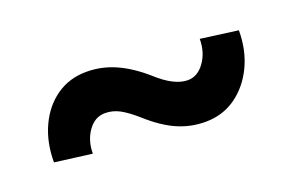

<svg xmlns="http://www.w3.org/2000/svg" viewBox="-43 -533 733 477"><g transform="rotate(-20 323.0 -294.0)"><path d="M437.5 -184.6Q398.4 -184.6 363.5 -200Q328.6 -215.3 290.5 -249.5Q266.1 -271 247.8 -280.8Q229.5 -290.5 209.5 -290.5Q182.6 -290.5 164.8 -265.6Q147 -240.7 147 -206.1L48.8 -218.8Q48.8 -271.5 68.1 -313.2Q87.4 -355 121.8 -378.9Q156.2 -402.8 201.2 -402.8Q241.2 -402.8 277.8 -386.5Q314.5 -370.1 351.1 -337.9Q396 -296.9 431.6 -296.9Q457.5 -296.9 475.8 -322.3Q494.1 -347.7 494.1 -383.3L592.8 -370.1Q592.8 -317.9 572.8 -275.9Q552.7 -233.9 517.8 -209.2Q482.9 -184.6 437.5 -184.6Z"/></g></svg>

Font: Roboto Slab
Style: Bold
Weight: 700
Designer: Google
Version: Version 2.000; ttfautohint (v1.8.1.43-b0c9)